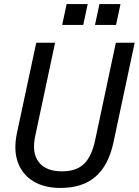

<svg xmlns="http://www.w3.org/2000/svg" viewBox="-20 -910 685 948"><path d="M450 -219 552 -699H645L540 -206Q516 -94 452 -38Q388 18 278 18Q199 18 144.5 -15Q90 -48 68 -109Q46 -170 64 -255L159 -699H252L154 -239Q136 -155 171.5 -109.5Q207 -64 286 -64Q357 -64 395 -101Q433 -138 450 -219ZM309 -890H413L391 -787H287ZM471 -890H575L553 -787H449Z"/></svg>

Font: Fragment Mono SC
Style: Italic
Weight: 400
Italic angle: -12°
Monospace: yes
Designer: Wei Huang based on Nimbus Sans by URW Studio, based on Helvetica by Max Miedinger.
Foundry: Wei Huang
Version: Version 1.012; ttfautohint (v1.8.4.7-5d5b)